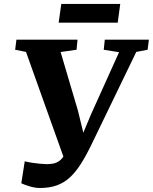

<svg xmlns="http://www.w3.org/2000/svg" viewBox="-20 -946 782 982"><path d="M184.5 15.5Q159 15.5 132 7.2Q105 -1 89 -8.5L106.5 -121Q125 -116.5 146 -113.2Q167 -110 185.8 -108.5Q204.5 -107 217.5 -106.5Q235.5 -106.5 251.2 -109.2Q267 -112 281.2 -121.5Q295.5 -131 307.8 -150.5Q320 -170 331.5 -203.5L315.5 -113.5L113 -680.5L57.5 -691.5L64 -743H376.5L371.5 -691.5L290 -680L378.5 -380.5L422.5 -200.5L379.5 -203.5L445 -360L589 -679L510.5 -691.5L516 -743H741.5L735 -691.5L677 -680.5L448.5 -208Q420 -149 393 -106.8Q366 -64.5 336.2 -37.5Q306.5 -10.5 269.5 2.5Q232.5 15.5 184.5 15.5ZM293.5 -926H595L582 -830H280Z"/></svg>

Font: Merriweather ExtraBold
Style: Italic
Weight: 800
Italic angle: -7.8°
Version: Version 2.101